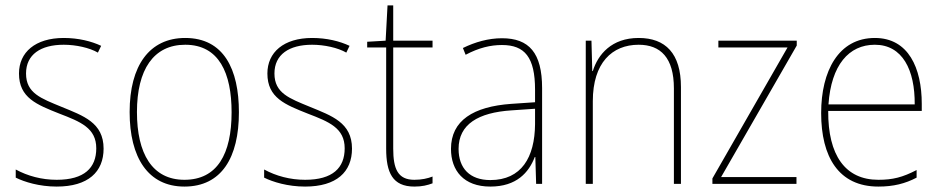

<svg xmlns="http://www.w3.org/2000/svg" viewBox="-20 -678 3474 708"><path d="M362 -130C362 -226 287 -251 207 -284C132 -315 76 -334 76 -407C76 -477 130 -513 215 -513C260 -513 310 -502 341 -484L353 -509C317 -526 269 -538 215 -538C110 -538 50 -485 50 -407C50 -317 116 -292 199 -259C277 -229 335 -206 335 -131C335 -59 291 -15 189 -15C134 -15 82 -29 38 -53V-23C70 -7 125 10 189 10C305 10 362 -44 362 -130Z M861 -264C861 -423 805 -538 663 -538C531 -538 458 -436 458 -265C458 -97 526 10 660 10C797 10 861 -97 861 -264ZM485 -265C485 -421 546 -513 663 -513C788 -513 834 -408 834 -264C834 -110 781 -15 660 -15C541 -15 485 -112 485 -265Z M1278 -130C1278 -226 1203 -251 1123 -284C1048 -315 992 -334 992 -407C992 -477 1046 -513 1131 -513C1176 -513 1226 -502 1257 -484L1269 -509C1233 -526 1185 -538 1131 -538C1026 -538 966 -485 966 -407C966 -317 1032 -292 1115 -259C1193 -229 1251 -206 1251 -131C1251 -59 1207 -15 1105 -15C1050 -15 998 -29 954 -53V-23C986 -7 1041 10 1105 10C1221 10 1278 -44 1278 -130Z M1508 -15C1447 -15 1430 -55 1430 -130V-503H1575V-528H1430V-658H1409L1402 -528L1334 -524V-503H1404V-130C1404 -42 1427 10 1508 10C1537 10 1556 5 1575 -2V-27C1557 -20 1535 -15 1508 -15Z M1831 -537C1781 -537 1732 -523 1687 -501L1697 -476C1746 -502 1789 -512 1831 -512C1915 -512 1953 -467 1953 -347V-301L1865 -295C1726 -285 1643 -234 1643 -129C1643 -49 1690 10 1788 10C1885 10 1930 -42 1952 -99H1954L1957 0H1979V-353C1979 -483 1931 -537 1831 -537ZM1866 -271 1953 -277V-220C1952 -98 1903 -14 1788 -14C1713 -14 1671 -57 1671 -129C1671 -220 1744 -263 1866 -271Z M2335 -538C2235 -538 2185 -477 2166 -416H2164L2161 -528H2140V0H2166V-305C2166 -446 2237 -513 2335 -513C2416 -513 2465 -465 2465 -352V0H2491V-357C2491 -481 2434 -538 2335 -538Z M2917 0V-25H2639L2918 -510V-528H2629V-503H2884L2607 -20V0Z M3206 -538C3072 -538 3008 -416 3008 -261C3008 -100 3072 10 3219 10C3275 10 3318 -1 3360 -23V-51C3308 -24 3272 -15 3219 -15C3097 -15 3033 -105 3034 -269H3379V-295C3379 -427 3330 -538 3206 -538ZM3206 -513C3308 -513 3354 -420 3353 -293H3035C3045 -438 3110 -513 3206 -513Z"/></svg>

Font: Noto Sans Ethiopic SemiCondensed Thin
Style: Regular
Weight: 100
Width: 4
Designer: Monotype Design Team
Foundry: Monotype Imaging Inc.
Version: Version 2.102